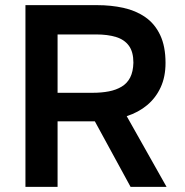

<svg xmlns="http://www.w3.org/2000/svg" viewBox="-20 -727 719 747"><path d="M79 0V-707H358Q412 -707 460 -696.5Q508 -686 545 -660.5Q582 -635 603 -591Q624 -547 624 -482Q624 -428 605 -387Q586 -346 552.5 -318Q519 -290 473 -275L628 0H488L349 -255H204V0ZM204 -366H341Q375 -366 403.5 -371.5Q432 -377 453.5 -390Q475 -403 486.5 -425.5Q498 -448 499 -483Q499 -525 481.5 -549Q464 -573 431.5 -583Q399 -593 354 -593H204Z"/></svg>

Font: Onest SemiBold
Style: Regular
Weight: 600
Designer: Dmitri Voloshin, Andrey Kudryavtsev
Foundry: Dmitri Voloshin, Andrey Kudryavtsev
Version: Version 1.000;gftools[0.9.33]